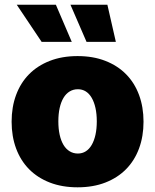

<svg xmlns="http://www.w3.org/2000/svg" viewBox="-20 -793 665 823"><path d="M29.8 -271.3Q29.8 -334.2 49 -386Q68.2 -437.9 104.6 -474.8Q141 -511.7 193.5 -532.1Q246.1 -552.6 312.5 -552.6Q379.3 -552.6 431.6 -532.1Q484 -511.7 520.4 -474.8Q556.8 -437.9 576 -386Q595.2 -334.2 595.2 -271.3Q595.2 -208.5 576 -156.6Q556.8 -104.8 520.4 -67.8Q484 -30.9 431.6 -10.5Q379.3 9.9 312.5 9.9Q246.1 9.9 193.5 -10.5Q141 -30.9 104.6 -67.8Q68.2 -104.8 49 -156.6Q29.8 -208.5 29.8 -271.3ZM313.9 -134.9Q332.7 -134.9 347.7 -144.4Q362.6 -153.8 373 -171.7Q383.5 -189.6 389.2 -215.2Q394.9 -240.8 394.9 -272.7Q394.9 -304.7 389.2 -330.3Q383.5 -355.8 373 -373.8Q362.6 -391.7 347.7 -401.1Q332.7 -410.5 313.9 -410.5Q294.4 -410.5 278.8 -401.1Q263.1 -391.7 252.3 -373.8Q241.5 -355.8 235.8 -330.3Q230.1 -304.7 230.1 -272.7Q230.1 -240.8 235.8 -215.2Q241.5 -189.6 252.3 -171.7Q263.1 -153.8 278.8 -144.4Q294.4 -134.9 313.9 -134.9ZM219.5 -772.7 287.6 -613.6H158.4L51.8 -772.7ZM440.3 -772.7 476.6 -613.6H350.9L282 -772.7Z"/></svg>

Font: Inter P Black
Style: Regular
Weight: 900
Designer: Rasmus Andersson
Foundry: rsms
Version: Version 3.018;git-588b23468